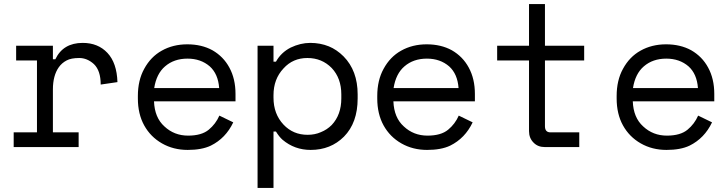

<svg xmlns="http://www.w3.org/2000/svg" viewBox="-20 -720 3556 940"><path d="M239 -430H251Q289 -510 385 -510Q460 -510 506 -461Q552 -412 555 -318L473 -306Q473 -374 440 -406Q407 -436 368 -436Q328 -436 306 -424Q283 -412 268 -391Q239 -350 239 -282V-72H365V0H47V-72H161V-424H59V-496H239Z M1012 -7Q968 14 899 14Q829 14 773 -18Q717 -50 686 -106Q655 -162 655 -238V-250Q655 -327 686 -383Q718 -442 772 -472Q827 -503 897 -503Q967 -503 1020 -474Q1074 -443 1103 -389Q1133 -334 1133 -260V-224H734Q737 -144 785 -101Q833 -56 901 -56Q967 -56 1002 -85Q1036 -113 1054 -154L1122 -121Q1085 -43 1012 -7ZM735 -289H1053Q1048 -358 1007 -395Q963 -433 898 -433Q832 -433 788 -395Q746 -359 735 -289Z M1319 -76V200H1241V-496H1319V-418H1331Q1356 -463 1403 -487Q1451 -510 1499 -510Q1548 -510 1590 -493Q1629 -477 1662 -444Q1731 -374 1731 -258V-238Q1731 -119 1664 -51Q1599 14 1501 14Q1422 14 1363 -36Q1347 -50 1331 -76ZM1486 -60Q1522 -60 1551 -73Q1581 -85 1604 -108Q1651 -158 1651 -238V-258Q1651 -337 1604 -387Q1556 -436 1485 -436Q1414 -436 1368 -385Q1319 -333 1319 -254V-242Q1319 -162 1368 -110Q1415 -60 1486 -60Z M2184 -7Q2140 14 2071 14Q2001 14 1945 -18Q1889 -50 1858 -106Q1827 -162 1827 -238V-250Q1827 -327 1858 -383Q1890 -442 1944 -472Q1999 -503 2069 -503Q2139 -503 2192 -474Q2246 -443 2275 -389Q2305 -334 2305 -260V-224H1906Q1909 -144 1957 -101Q2005 -56 2073 -56Q2139 -56 2174 -85Q2208 -113 2226 -154L2294 -121Q2257 -43 2184 -7ZM1907 -289H2225Q2220 -358 2179 -395Q2135 -433 2070 -433Q2004 -433 1960 -395Q1918 -359 1907 -289Z M2414 -424V-496H2570V-700H2648V-496H2840V-424H2648V-102Q2648 -72 2675 -72H2816V0H2647Q2613 0 2592 -22Q2570 -44 2570 -78V-424Z M3356 -7Q3312 14 3243 14Q3173 14 3117 -18Q3061 -50 3030 -106Q2999 -162 2999 -238V-250Q2999 -327 3030 -383Q3062 -442 3116 -472Q3171 -503 3241 -503Q3311 -503 3364 -474Q3418 -443 3447 -389Q3477 -334 3477 -260V-224H3078Q3081 -144 3129 -101Q3177 -56 3245 -56Q3311 -56 3346 -85Q3380 -113 3398 -154L3466 -121Q3429 -43 3356 -7ZM3079 -289H3397Q3392 -358 3351 -395Q3307 -433 3242 -433Q3176 -433 3132 -395Q3090 -359 3079 -289Z"/></svg>

Font: Rilu
Style: Regular
Weight: 500
Designer: Alí Sinisterra
Foundry: Alí Sinisterra
Version: 0.1